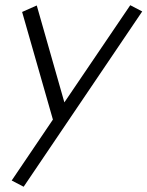

<svg xmlns="http://www.w3.org/2000/svg" viewBox="-20 -520 566 737"><path d="M480 -500 227.1 -127 121.1 -499 64.9 -474.1 183.1 -61 24.9 172.9 70.8 196.8 525.9 -476.1Z"/></svg>

Font: Comic Neue Angular
Style: Italic
Weight: 400
Italic angle: -12°
Designer: Craig Rozynski
Foundry: Craig Rozynski
Version: Version 2.003